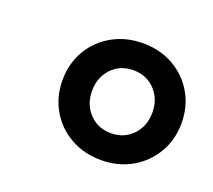

<svg xmlns="http://www.w3.org/2000/svg" viewBox="-66 -794 529 476"><g transform="rotate(20 198.0 -556.0)"><path d="M239 -402Q194.4 -402 158.7 -422Q123 -442 102.5 -477.1Q82 -512.2 82 -556.1Q82 -600 102.5 -635Q123 -670 158.8 -690Q194.6 -710 239.3 -710Q284 -710 319.5 -690Q355 -670 375.5 -635Q396 -600 396 -555.6Q396 -512.4 375.3 -477.2Q354.5 -442 319.2 -422Q283.9 -402 239 -402ZM239.1 -473Q274 -473 296.5 -496.5Q319 -520 319 -556Q319 -592 296.5 -615.5Q274 -639 239.1 -639Q205 -639 182.5 -615.5Q160 -592 160 -556Q160 -520 182.5 -496.5Q205 -473 239.1 -473Z"/></g></svg>

Font: Nunito Sans 12pt ExtraLight
Style: Italic
Weight: 200
Italic angle: -9°
Designer: Vernon Adams
Foundry: Vernon Adams
Version: Version 3.101;gftools[0.9.27]